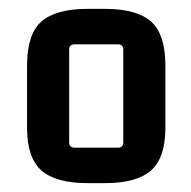

<svg xmlns="http://www.w3.org/2000/svg" viewBox="-20 -692 431 433"><path d="M246 -592H148Q136 -592 136 -580V-371Q136 -359 148 -359H246Q258 -359 258 -371V-580Q258 -592 246 -592ZM41 -404V-544Q41 -615 73.5 -643.5Q106 -672 177 -672H217Q288 -672 320.5 -643.5Q353 -615 353 -544V-404Q353 -336 320.5 -307.5Q288 -279 217 -279H177Q106 -279 73.5 -307.5Q41 -336 41 -404Z"/></svg>

Font: Gemunu Libre ExtraLight
Style: Bold
Weight: 700
Version: Version 1.100